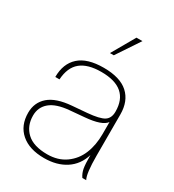

<svg xmlns="http://www.w3.org/2000/svg" viewBox="-180 -838 861 951"><g transform="rotate(30 250.0 -363.0)"><path d="M220.2 9.8Q135.3 9.8 87.6 -31.7Q40 -73.2 40 -146Q40 -204.6 81.8 -241Q123.5 -277.3 210.9 -284.2L293.9 -291Q362.3 -296.9 387.2 -312.7Q412.1 -328.6 412.1 -366.2Q412.1 -502 253.9 -502Q176.3 -502 136.2 -469Q96.2 -436 91.8 -366.2H67.9Q67.9 -442.4 114 -484.1Q160.2 -525.9 253.9 -525.9Q347.7 -525.9 393.8 -484.1Q439.9 -442.4 439.9 -366.2V-131.8Q439.9 -28.3 456.1 0H434.1Q420.9 -19 416.5 -42.5Q412.1 -65.9 412.1 -118.2Q393.1 -55.7 342.8 -22.9Q292.5 9.8 220.2 9.8ZM224.1 -14.2Q285.2 -14.2 328.4 -44.9Q371.6 -75.7 391.8 -125.5Q412.1 -175.3 412.1 -237.8V-307.1Q388.7 -273.9 293.9 -266.1L210.9 -258.8Q137.7 -252.4 102.8 -222.9Q67.9 -193.4 67.9 -146Q67.9 -86.9 106.7 -50.5Q145.5 -14.2 224.1 -14.2ZM265.1 -604H243.2L318.8 -735.8H353Z"/></g></svg>

Font: Creato Display Thin
Style: Regular
Weight: 265
Version: Version 1.000